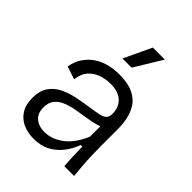

<svg xmlns="http://www.w3.org/2000/svg" viewBox="-216 -853 974 974"><g transform="rotate(45 271.5 -365.5)"><path d="M199 12Q157 12 123 -3.5Q89 -19 69 -50.5Q49 -82 49 -131Q49 -181 70 -212Q91 -243 125.5 -260.5Q160 -278 200.5 -286.5Q241 -295 282 -301Q326 -307 350 -312.5Q374 -318 384 -329Q394 -340 394 -362Q394 -391 381.5 -413.5Q369 -436 344 -449Q319 -462 280 -462Q249 -462 217 -452Q185 -442 161.5 -417Q138 -392 132 -347L63 -370Q69 -406 86.5 -434.5Q104 -463 131.5 -484Q159 -505 196 -516Q233 -527 277 -527Q340 -527 378 -508.5Q416 -490 435 -460Q454 -430 461 -395Q468 -360 468 -327V-209Q468 -178 469 -141.5Q470 -105 473 -68Q476 -31 479 0H409Q406 -35 405 -68Q404 -101 403 -135H392Q378 -96 352.5 -62.5Q327 -29 289.5 -8.5Q252 12 199 12ZM215 -51Q238 -51 262.5 -59Q287 -67 311.5 -84.5Q336 -102 357 -130Q378 -158 395 -198V-296L423 -293Q408 -276 380.5 -267.5Q353 -259 319 -254Q285 -249 250.5 -243Q216 -237 187 -225.5Q158 -214 140.5 -193Q123 -172 123 -136Q123 -94 148.5 -72.5Q174 -51 215 -51ZM297 -595H231L301 -743H387Z"/></g></svg>

Font: Bricolage Grotesque Light
Style: Regular
Weight: 300
Designer: Mathieu Triay
Foundry: Atelier Triay
Version: Version 1.000;gftools[0.9.30]